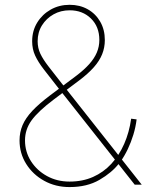

<svg xmlns="http://www.w3.org/2000/svg" viewBox="-20 -757 619 787"><path d="M265.1 9.8Q207.5 9.8 161.1 -15.9Q114.7 -41.5 87.4 -85Q60.1 -128.4 60.1 -181.6Q60.1 -214.8 72.5 -244.1Q85 -273.4 112.5 -302.7Q140.1 -332 185.5 -366.2L292.5 -446.3Q324.7 -470.7 345.7 -494.1Q366.7 -517.6 377 -542Q387.2 -566.4 387.2 -593.3Q387.2 -647.5 352.8 -681.2Q318.4 -714.8 265.6 -714.8Q229 -714.8 199.5 -698.2Q169.9 -681.6 152.1 -653.1Q134.3 -624.5 134.3 -587.9Q134.3 -560.1 145.5 -536.6Q156.7 -513.2 178.5 -485.1Q200.2 -457 232.4 -416L561 0H532.2L214.4 -402.3Q182.1 -443.4 159.2 -473.1Q136.2 -502.9 124 -529.3Q111.8 -555.7 111.8 -587.9Q111.8 -630.9 132.6 -664.6Q153.3 -698.2 188 -717.8Q222.7 -737.3 265.6 -737.3Q307.1 -737.3 339.6 -719Q372.1 -700.7 390.9 -668Q409.7 -635.3 409.7 -592.8Q409.7 -562 398.7 -534.7Q387.7 -507.3 364.5 -481.2Q341.3 -455.1 305.7 -428.2L199.7 -348.6Q135.7 -300.3 109.1 -263.2Q82.5 -226.1 82.5 -181.6Q82.5 -134.8 106.9 -96.4Q131.3 -58.1 172.6 -35.4Q213.9 -12.7 265.1 -12.7Q318.4 -12.7 361.3 -31.7Q404.3 -50.8 436.3 -85.4Q468.3 -120.1 489 -167.2Q509.8 -214.4 517.6 -270.5L540 -267.6Q536.1 -235.8 526.6 -204.8Q517.1 -173.8 503.9 -146Q490.7 -118.2 474.1 -94.7L467.3 -86.4Q438.5 -49.3 387.7 -19.8Q336.9 9.8 265.1 9.8Z"/></svg>

Font: Inter 16pt Thin
Style: Regular
Weight: 250
Version: Version 4.001;git-66647c0bb